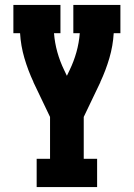

<svg xmlns="http://www.w3.org/2000/svg" viewBox="-20 -540 540 775"><path d="M128 215V101H182V-68L115 -208V-209Q93 -256 78.5 -305.5Q64 -355 61 -406H34V-520H224V-406H198Q201 -367 211.5 -329.5Q222 -292 239 -257L250 -234L261 -257Q278 -292 288.5 -329.5Q299 -367 302 -406H276V-520H466V-406H439Q436 -355 421.5 -305.5Q407 -256 385 -209V-208L318 -68V101H372V215Z"/></svg>

Font: Iosevka Curly Slab Heavy
Style: Regular
Weight: 900
Monospace: yes
Designer: Belleve Invis
Foundry: Belleve Invis
Version: Version 22.1.2; ttfautohint (v1.8.4)